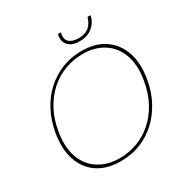

<svg xmlns="http://www.w3.org/2000/svg" viewBox="-199 -1036 1159 1206"><g transform="rotate(-30 380.5 -433.0)"><path d="M333 12Q232 12 165.5 -33.5Q99 -79 72.5 -160.5Q46 -242 65 -350Q79 -430 114 -496.5Q149 -563 201 -611Q253 -659 319.5 -685.5Q386 -712 461 -712Q563 -712 629.5 -666Q696 -620 723 -538.5Q750 -457 731 -350Q717 -269 682 -203Q647 -137 594.5 -88.5Q542 -40 476 -14Q410 12 333 12ZM336 -8Q402 -8 463.5 -30.5Q525 -53 575 -97Q625 -141 660 -205Q695 -269 709 -351Q728 -460 700 -536Q672 -612 609 -652Q546 -692 459 -692Q393 -692 331.5 -669.5Q270 -647 220 -603Q170 -559 135 -495.5Q100 -432 86 -350Q67 -241 94.5 -164.5Q122 -88 186 -48Q250 -8 336 -8ZM486 -770Q443 -770 419.5 -785.5Q396 -801 389 -823.5Q382 -846 386 -868L388 -878H410Q398 -833 420.5 -811.5Q443 -790 490 -790Q539 -790 566 -814.5Q593 -839 603 -878H625L623 -869Q618 -847 601.5 -824Q585 -801 556.5 -785.5Q528 -770 486 -770Z"/></g></svg>

Font: DM Sans 18pt Thin
Style: Italic
Weight: 250
Italic angle: -10°
Designer: Colophon Foundry, Jonny Pinhorn
Foundry: Colophon Foundry
Version: Version 4.004;gftools[0.9.30]